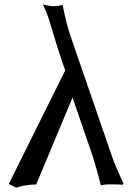

<svg xmlns="http://www.w3.org/2000/svg" viewBox="-20 -826 607 867"><path d="M19.5 4.9 274.4 -507.8 247.1 -588.9Q235.4 -624 219.7 -677.2Q204.1 -730.5 201.2 -738.3L188.5 -773.4L173.8 -805.7Q206.1 -797.9 222.7 -797.9Q239.3 -797.9 262.7 -803.7Q280.3 -714.8 299.8 -659.2L493.2 -98.6Q518.6 -37.1 538.1 3.9L531.2 8.8Q529.3 6.8 497.1 6.8H467.8Q446.3 7.8 435.5 10.7L422.9 -37.1Q409.2 -87.9 398.4 -121.1L307.6 -385.7L143.6 6.8H140.6Q84 9.8 54.7 21.5H53.7Z"/></svg>

Font: GenEi LateMin P v2
Style: Medium
Weight: 500
Designer: o_tamon (Modified)
Foundry: o_tamon / Adobe Systems Incorporated / FONT 910 / Philipp H. Poll
Version: Version 2.1;Original Version 1.004